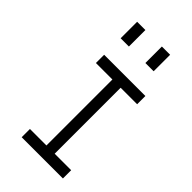

<svg xmlns="http://www.w3.org/2000/svg" viewBox="-264 -952 1029 1029"><g transform="rotate(45 250.0 -437.5)"><path d="M437.5 0V-62.5H312.5Q312.5 -62.5 312.5 -562.5H437.5V-625H125V-562.5H250Q250 -562.5 250 -62.5H125V0ZM125 -875Q125 -875 125 -750H187.5Q187.5 -750 187.5 -875ZM312.5 -875Q312.5 -875 312.5 -750H375Q375 -750 375 -875Z"/></g></svg>

Font: CalcUnifontExMono
Style: Regular
Weight: 500
Version: Version 15.0.06